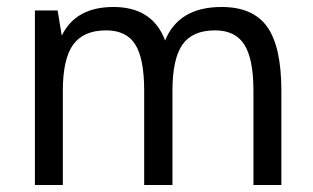

<svg xmlns="http://www.w3.org/2000/svg" viewBox="-20 -530 896 550"><path d="M284 -443Q219 -443 189.5 -402Q160 -361 160 -270V0H80V-500H145L157 -428Q197 -510 305 -510Q417 -510 453 -414Q492 -510 615 -510Q705 -510 745.5 -453Q786 -396 786 -270V0H706V-270Q706 -361 680 -402Q654 -443 596 -443Q531 -443 502.5 -402Q474 -361 474 -270V0H393V-270Q393 -362 367.5 -402.5Q342 -443 284 -443Z"/></svg>

Font: Fivo Sans
Style: Regular
Weight: 400
Designer: Alexander Slobzheninov
Foundry: Alexander Slobzheninov
Version: 1.0